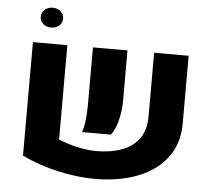

<svg xmlns="http://www.w3.org/2000/svg" viewBox="-54 -814 988 890"><g transform="rotate(5 440.5 -368.5)"><path d="M238.3 -587.9V-148.9Q278.3 -131.8 326.2 -121.1Q374 -110.4 414.1 -110.4Q481.4 -110.4 532.7 -129.2Q584 -147.9 613 -188.2Q642.1 -228.5 642.1 -291.5V-587.9H802.7V-272.9Q802.7 -199.2 772.7 -144.3Q742.7 -89.4 690.2 -53.2Q637.7 -17.1 568.6 0.7Q499.5 18.6 420.9 18.6Q338.4 18.6 249 -1.2Q159.7 -21 78.1 -59.6V-587.9ZM340.8 -192.4Q348.6 -210.4 353 -245.6Q357.4 -280.8 357.4 -319.3V-587.9H518.1V-355Q518.1 -305.7 506.3 -260.7Q494.6 -215.8 475.6 -192.4ZM155.8 -662.6Q133.8 -662.6 118.9 -675.5Q104 -688.5 104 -708Q104 -728.5 118.9 -741.7Q133.8 -754.9 155.8 -754.9Q178.7 -754.9 193.4 -741.7Q208 -728.5 208 -708Q208 -688.5 193.4 -675.5Q178.7 -662.6 155.8 -662.6Z"/></g></svg>

Font: Heebo ExtraBold
Style: Regular
Weight: 800
Designer: Oded Ezer
Foundry: Ezer Type House
Version: Version 3.100